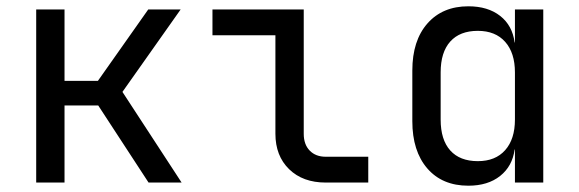

<svg xmlns="http://www.w3.org/2000/svg" viewBox="-20 -580 1840 610"><path d="M95 0V-550H185V-323H291L451 -550H554L369 -288L557 0H452L292 -245H185V0Z M1015 0Q942 0 898.5 -42.5Q855 -85 855 -155V-468H655V-550H945V-155Q945 -121 964 -101.5Q983 -82 1015 -82H1150V0Z M1468 10Q1385 10 1337.5 -45Q1290 -100 1290 -195V-356Q1290 -451 1338 -505.5Q1386 -560 1468 -560Q1530 -560 1569 -529.5Q1608 -499 1615 -445H1616V-550H1706V0H1616V-105H1615Q1608 -52 1569 -21Q1530 10 1468 10ZM1498 -68Q1554 -68 1585 -103Q1616 -138 1616 -200V-350Q1616 -412 1585 -447Q1554 -482 1498 -482Q1441 -482 1410.5 -448Q1380 -414 1380 -350V-200Q1380 -136 1410.5 -102Q1441 -68 1498 -68Z"/></svg>

Font: JetBrainsMono NF
Style: Regular
Weight: 400
Designer: Philipp Nurullin, Konstantin Bulenkov
Foundry: JetBrains
Version: Version 2.251; ttfautohint (v1.8.3);Nerd Fonts 2.2.2